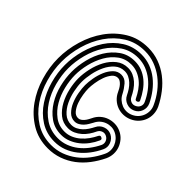

<svg xmlns="http://www.w3.org/2000/svg" viewBox="-227 -856 1144 1144"><g transform="rotate(45 345.0 -284.0)"><path d="M421 -173Q432 -197 451 -214Q470 -231 493 -239Q516 -247 541 -246.5Q566 -246 590 -235Q614 -224 630.5 -205Q647 -186 655.5 -163Q664 -140 663 -115Q662 -90 651 -66Q630 -22 601 16Q572 54 535.5 81.5Q499 109 455 124.5Q411 140 362 140Q282 140 219.5 102Q157 64 114 3.5Q71 -57 48.5 -133Q26 -209 26 -284Q26 -359 48.5 -435Q71 -511 114 -571.5Q157 -632 219.5 -670Q282 -708 362 -708Q411 -708 455 -692Q499 -676 535.5 -648Q572 -620 601.5 -582Q631 -544 652 -501Q663 -477 664 -451.5Q665 -426 656.5 -403Q648 -380 631 -361.5Q614 -343 590 -332Q566 -321 540.5 -320Q515 -319 492 -327.5Q469 -336 450.5 -353Q432 -370 421 -394Q417 -403 411 -413.5Q405 -424 397.5 -432.5Q390 -441 381 -447Q372 -453 362 -453Q340 -453 324.5 -434Q309 -415 299.5 -388.5Q290 -362 285.5 -333Q281 -304 281 -284Q281 -264 285.5 -235Q290 -206 299.5 -179.5Q309 -153 324.5 -134Q340 -115 362 -115Q373 -115 382 -121Q391 -127 398.5 -136Q406 -145 411.5 -155Q417 -165 421 -173ZM447 -161Q441 -150 433 -136.5Q425 -123 414.5 -112Q404 -101 390.5 -93.5Q377 -86 362 -86Q333 -86 312 -107Q291 -128 278 -158.5Q265 -189 259 -223.5Q253 -258 253 -284Q253 -310 259 -344Q265 -378 278 -408.5Q291 -439 312 -460Q333 -481 362 -481Q392 -481 412.5 -457Q433 -433 447 -406Q456 -387 470.5 -374Q485 -361 502.5 -354Q520 -347 539.5 -347.5Q559 -348 578 -357Q597 -366 610 -380.5Q623 -395 629.5 -413Q636 -431 635.5 -450.5Q635 -470 626 -489Q608 -529 581 -564Q554 -599 520.5 -624.5Q487 -650 447 -665Q407 -680 362 -680Q288 -680 230.5 -644Q173 -608 134 -551Q95 -494 75 -423.5Q55 -353 55 -284Q55 -215 75 -144.5Q95 -74 134 -17Q173 40 230.5 76Q288 112 362 112Q407 112 446.5 97.5Q486 83 520 57.5Q554 32 580.5 -3Q607 -38 626 -78Q635 -96 635.5 -115.5Q636 -135 629 -153Q622 -171 609 -185.5Q596 -200 578 -209Q560 -218 540.5 -218.5Q521 -219 503 -212.5Q485 -206 470.5 -193Q456 -180 447 -161ZM472 -149Q485 -176 512.5 -186Q540 -196 566 -184Q592 -171 602.5 -143.5Q613 -116 600 -90Q583 -54 559 -22.5Q535 9 504.5 33Q474 57 438 70.5Q402 84 362 84Q294 84 241.5 50.5Q189 17 154 -36.5Q119 -90 101 -155.5Q83 -221 83 -284Q83 -347 101 -412.5Q119 -478 154 -531Q189 -584 241.5 -617.5Q294 -651 362 -651Q403 -651 439 -637.5Q475 -624 505 -600.5Q535 -577 559.5 -545Q584 -513 601 -477Q613 -450 603 -422.5Q593 -395 566 -383Q540 -371 512.5 -381Q485 -391 472 -418Q464 -435 453 -451.5Q442 -468 428 -481Q414 -494 397.5 -502Q381 -510 362 -510Q326 -510 300 -487Q274 -464 257.5 -429.5Q241 -395 233 -356Q225 -317 225 -284Q225 -251 233 -212Q241 -173 257.5 -138.5Q274 -104 300 -81Q326 -58 362 -58Q382 -58 399 -66.5Q416 -75 429.5 -88Q443 -101 453.5 -117Q464 -133 472 -149ZM498 -138Q489 -118 476 -99Q463 -80 445.5 -64.5Q428 -49 407 -39.5Q386 -30 362 -30Q319 -30 288 -55Q257 -80 236.5 -118Q216 -156 206 -200.5Q196 -245 196 -284Q196 -323 206 -367.5Q216 -412 236.5 -450Q257 -488 288.5 -513Q320 -538 362 -538Q386 -538 406.5 -529Q427 -520 444 -505Q461 -490 474.5 -470Q488 -450 498 -429Q506 -413 522 -407Q538 -401 554 -409Q571 -417 577 -433Q583 -449 575 -465Q560 -498 538.5 -526.5Q517 -555 490 -576.5Q463 -598 431 -610.5Q399 -623 362 -623Q300 -623 253 -591.5Q206 -560 174.5 -511Q143 -462 127 -401.5Q111 -341 111 -284Q111 -227 127 -166.5Q143 -106 174.5 -57Q206 -8 253 23.5Q300 55 362 55Q397 55 429 43Q461 31 488 10Q515 -11 537 -40Q559 -69 575 -102Q582 -118 576 -134Q570 -150 554 -158Q538 -166 522 -160Q506 -154 498 -138ZM523 -126Q530 -139 542 -132Q554 -127 549 -114Q536 -85 517 -59.5Q498 -34 474 -15Q450 4 421.5 15.5Q393 27 362 27Q306 27 264.5 -2.5Q223 -32 195 -77.5Q167 -123 153.5 -178Q140 -233 140 -284Q140 -335 153.5 -390Q167 -445 195 -490.5Q223 -536 264.5 -565.5Q306 -595 362 -595Q395 -595 423 -584Q451 -573 474.5 -553.5Q498 -534 516.5 -508Q535 -482 549 -453Q556 -441 542 -434Q529 -429 524 -441Q512 -466 496 -489Q480 -512 459.5 -529Q439 -546 414.5 -556Q390 -566 362 -566Q313 -566 276.5 -539Q240 -512 216 -470Q192 -428 180 -378.5Q168 -329 168 -284Q168 -239 180 -189Q192 -139 216 -97.5Q240 -56 276.5 -28.5Q313 -1 362 -1Q390 -1 415 -12Q440 -23 460 -40.5Q480 -58 496 -80.5Q512 -103 523 -126Z"/></g></svg>

Font: Zschusch
Style: Regular
Weight: 400
Designer: Peter Wiegel
Foundry: Peter Wiegel